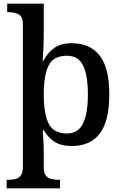

<svg xmlns="http://www.w3.org/2000/svg" viewBox="-20 -780 664 1040"><path d="M16 240V194H26Q46 194 64 189.5Q82 185 93 170Q104 155 104 125V-646Q104 -690 81.5 -702Q59 -714 27 -714H19V-760H217V-576Q217 -555 215.5 -525Q214 -495 212.5 -472.5Q211 -450 211 -450H215Q237 -494 273.5 -520Q310 -546 368 -546Q467 -546 519.5 -479.5Q572 -413 572 -268Q572 -123 520 -56Q468 11 369 11Q311 11 275 -12.5Q239 -36 217 -75H212Q212 -75 212.5 -61.5Q213 -48 214.5 -28Q216 -8 216.5 11Q217 30 217 41V128Q217 157 228.5 171Q240 185 258 189.5Q276 194 296 194H305V240ZM343 -57Q403 -57 429.5 -110.5Q456 -164 456 -268Q456 -373 430 -425.5Q404 -478 342 -478Q270 -478 243.5 -425.5Q217 -373 217 -268Q217 -164 243.5 -110.5Q270 -57 343 -57Z"/></svg>

Font: Noto Nastaliq Urdu Medium
Style: Regular
Weight: 500
Designer: Monotype Design Team (Patrick Giasson: type design, Kamal Mansour: OpenType code, Glenda Bellarosa). Updated by Simon Co
Foundry: Monotype Imaging Inc., Simon Cozens
Version: Version 3.007